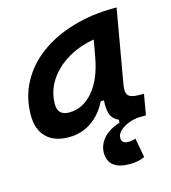

<svg xmlns="http://www.w3.org/2000/svg" viewBox="-109 -610 804 905"><g transform="rotate(-15 293.0 -157.5)"><path d="M414.6 207Q308.1 207 308.1 124Q308.1 86.4 335 54.9Q361.8 23.4 416.5 5.4V-8.8Q384.8 -23.4 377.2 -51Q369.6 -78.6 373 -114.7H356.9Q327.1 -54.7 278.6 -22.2Q230 10.3 168.9 10.3Q98.6 10.3 60.1 -27.8Q21.5 -65.9 21.5 -135.3Q21.5 -223.1 60.1 -294.7Q98.6 -366.2 167.7 -417Q236.8 -467.8 330.1 -495.1Q423.3 -522.5 532.2 -522.5H543.5L480.5 -161.6Q474.1 -125.5 486.8 -110.8Q499.5 -96.2 541 -96.2H563L545.4 4.9H511.7Q483.4 6.8 458 17.3Q432.6 27.8 416.7 43.2Q400.9 58.6 400.9 76.2Q400.9 104 433.6 104Q451.7 104 469.2 97.7L486.8 192.4Q454.1 207 414.6 207ZM200.7 -102.1Q267.6 -102.1 317.6 -160.4Q367.7 -218.8 386.2 -325.7L400.4 -404.3Q326.7 -392.1 268.8 -356.9Q210.9 -321.8 177.7 -270.3Q144.5 -218.8 144.5 -156.2Q144.5 -102.1 200.7 -102.1Z"/></g></svg>

Font: Cascadia Mono NF SemiBold
Style: Italic
Weight: 600
Italic angle: -10°
Monospace: yes
Designer: Aaron Bell
Foundry: Saja Typeworks
Version: Version 2404.023; ttfautohint (v1.8.4)